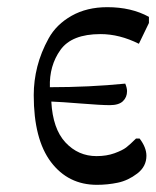

<svg xmlns="http://www.w3.org/2000/svg" viewBox="-20 -501 435 535"><path d="M260 -406Q180 -406 148.5 -362Q117 -318 119 -258Q229 -258 329 -268Q334 -256 334 -247Q334 -230 322.5 -219Q311 -208 286 -208Q262 -208 206 -212.5Q150 -217 123 -218Q127 -142 162.5 -104Q198 -66 249 -66Q277 -66 299 -74Q321 -82 331.5 -90Q342 -98 359 -115H369Q388 -90 388 -67Q388 -37 362.5 -17.5Q337 2 308.5 8Q280 14 250 14Q170 14 122 -49.5Q74 -113 74 -236Q74 -276 84 -315.5Q94 -355 115.5 -394Q137 -433 179.5 -457Q222 -481 279 -481Q346 -481 395 -454V-437L367 -379Q313 -406 260 -406Z"/></svg>

Font: myMathFont
Style: Regular
Weight: 400
Designer: Ross Mills, John Hudson & Paul Hanslow, Tiro Typeworks Ltd; with prior portions MicroPress Inc., and Coen Hoffman. Math 
Foundry: Tiro Typeworks Ltd
Version: Version 2.13 b171